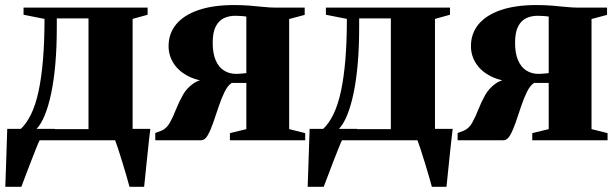

<svg xmlns="http://www.w3.org/2000/svg" viewBox="-22 -542 2379 742"><path d="M43.5 0V-38L56.5 -42Q80.5 -64 98.2 -100.8Q116 -137.5 127.2 -190.2Q138.5 -243 144.2 -312.5Q150 -382 150 -469L69 -485V-512.5H548.5V-485L490.5 -469V0ZM118.5 -43H320V-471H197.5V-435.5Q197.5 -360 192 -296.2Q186.5 -232.5 176 -182.2Q165.5 -132 151 -96.8Q136.5 -61.5 118.5 -43ZM-1.5 180Q0 145.5 1 108.2Q2 71 3.5 32.5Q5 -6 6 -44H190.5L132.5 -3Q126 10 116.2 34.8Q106.5 59.5 95.5 87.8Q84.5 116 75.2 141Q66 166 60.5 180ZM478.5 180Q474 162.5 466.5 137.2Q459 112 450.8 84.8Q442.5 57.5 434.8 34Q427 10.5 422 -2.5L403 -44H559Q556.5 -25.5 554 -2.2Q551.5 21 548.8 46.8Q546 72.5 543.5 97.2Q541 122 538.8 143.5Q536.5 165 535 180Z M578 0V-28L602 -37Q622 -45.5 634.5 -68Q647 -90.5 658.2 -119.2Q669.5 -148 684.8 -175Q700 -202 726 -219.8Q752 -237.5 794.5 -238.5L803 -226Q748 -227 709.2 -245.8Q670.5 -264.5 650 -295.5Q629.5 -326.5 629.5 -363.5Q629.5 -412.5 658.8 -448Q688 -483.5 744.8 -503Q801.5 -522.5 883 -522.5Q914.5 -522.5 942.8 -520.2Q971 -518 996.8 -515.2Q1022.5 -512.5 1046.5 -512.5H1155.5V-484.5L1095.5 -468.5V-43L1157.5 -27.5V0H866.5V-27.5L930 -43V-221.5H873.5Q858 -211.5 845.8 -186.5Q833.5 -161.5 823 -129.8Q812.5 -98 802.2 -68.5Q792 -39 781 -19.5Q770 0 755.5 0ZM890.5 -256.5Q896.5 -256.5 903.8 -257Q911 -257.5 918.2 -258.2Q925.5 -259 930 -259.5V-478Q925.5 -479 918 -479.5Q910.5 -480 902 -480.5Q893.5 -481 886 -481Q863.5 -481 843.8 -472Q824 -463 812 -440.2Q800 -417.5 800 -376Q800 -336 811.5 -309.2Q823 -282.5 843.5 -269.5Q864 -256.5 890.5 -256.5Z M1212 0V-38L1225 -42Q1249 -64 1266.8 -100.8Q1284.5 -137.5 1295.8 -190.2Q1307 -243 1312.8 -312.5Q1318.5 -382 1318.5 -469L1237.5 -485V-512.5H1717V-485L1659 -469V0ZM1287 -43H1488.5V-471H1366V-435.5Q1366 -360 1360.5 -296.2Q1355 -232.5 1344.5 -182.2Q1334 -132 1319.5 -96.8Q1305 -61.5 1287 -43ZM1167 180Q1168.5 145.5 1169.5 108.2Q1170.5 71 1172 32.5Q1173.5 -6 1174.5 -44H1359L1301 -3Q1294.5 10 1284.8 34.8Q1275 59.5 1264 87.8Q1253 116 1243.8 141Q1234.5 166 1229 180ZM1647 180Q1642.5 162.5 1635 137.2Q1627.5 112 1619.2 84.8Q1611 57.5 1603.2 34Q1595.5 10.5 1590.5 -2.5L1571.5 -44H1727.5Q1725 -25.5 1722.5 -2.2Q1720 21 1717.2 46.8Q1714.5 72.5 1712 97.2Q1709.5 122 1707.2 143.5Q1705 165 1703.5 180Z M1746.5 0V-28L1770.5 -37Q1790.5 -45.5 1803 -68Q1815.5 -90.5 1826.8 -119.2Q1838 -148 1853.2 -175Q1868.5 -202 1894.5 -219.8Q1920.5 -237.5 1963 -238.5L1971.5 -226Q1916.5 -227 1877.8 -245.8Q1839 -264.5 1818.5 -295.5Q1798 -326.5 1798 -363.5Q1798 -412.5 1827.2 -448Q1856.5 -483.5 1913.2 -503Q1970 -522.5 2051.5 -522.5Q2083 -522.5 2111.2 -520.2Q2139.5 -518 2165.2 -515.2Q2191 -512.5 2215 -512.5H2324V-484.5L2264 -468.5V-43L2326 -27.5V0H2035V-27.5L2098.5 -43V-221.5H2042Q2026.5 -211.5 2014.2 -186.5Q2002 -161.5 1991.5 -129.8Q1981 -98 1970.8 -68.5Q1960.5 -39 1949.5 -19.5Q1938.5 0 1924 0ZM2059 -256.5Q2065 -256.5 2072.2 -257Q2079.5 -257.5 2086.8 -258.2Q2094 -259 2098.5 -259.5V-478Q2094 -479 2086.5 -479.5Q2079 -480 2070.5 -480.5Q2062 -481 2054.5 -481Q2032 -481 2012.2 -472Q1992.5 -463 1980.5 -440.2Q1968.5 -417.5 1968.5 -376Q1968.5 -336 1980 -309.2Q1991.5 -282.5 2012 -269.5Q2032.5 -256.5 2059 -256.5Z"/></svg>

Font: Merriweather 120pt Black
Style: Regular
Weight: 900
Designer: Eben Sorkin
Foundry: Eben Sorkin
Version: Version 2.100